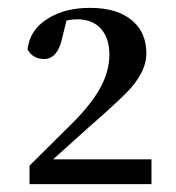

<svg xmlns="http://www.w3.org/2000/svg" viewBox="-20 -937 448 488"><path d="M55 -469V-516L163 -623Q213 -673 235 -714Q258 -756 258 -798Q258 -840 236.5 -864Q215 -888 176 -888Q164 -888 149 -885L137 -836Q125 -787 92 -787Q64 -787 50 -811Q55 -861 102 -890Q145 -917 209 -917Q280 -917 318 -883Q352 -853 352 -801Q352 -760 315 -716Q290 -687 205 -613Q198 -607 195 -604L115 -532H365V-469Z"/></svg>

Font: GenRyuMin TW B
Style: Regular
Weight: 700
Version: Version 1.501;PS 1;hotconv 16.6.51;makeotf.lib2.5.65220